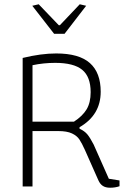

<svg xmlns="http://www.w3.org/2000/svg" viewBox="-20 -872 607 898"><path d="M131 -845 161 -852 255 -754H260L353 -852L383 -845L282 -714H233ZM440 -29 377 -171Q363 -202 351.5 -219.5Q340 -237 316.5 -248Q293 -259 253 -259H132V0H86V-601Q172 -622 243 -622Q350 -622 400.5 -577Q451 -532 451 -443Q451 -334 352 -277V-270Q376 -259 389 -243Q402 -227 418 -196L489 -36L539 -28V-1Q519 6 495 6Q474 6 461 -2.5Q448 -11 440 -29ZM326 -303Q366 -329 385 -360.5Q404 -392 404 -441Q404 -513 364.5 -545.5Q325 -578 238 -578Q184 -578 132 -567V-303Z"/></svg>

Font: Athiti Light
Style: Regular
Weight: 300
Designer: CadsonDemak Team
Foundry: CadsonDemak
Version: Version 1.032